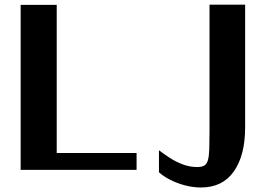

<svg xmlns="http://www.w3.org/2000/svg" viewBox="-20 -738 1152 834"><path d="M69.7 0V-716.9H226.4V-10.4L96.8 -73.5H573.3V0ZM670.5 10.3V-85.3Q690.9 -69.4 717 -52.5Q743.1 -35.6 773.5 -24Q804 -12.4 836.7 -12.4Q856.8 -12.4 867.6 -19Q878.5 -25.6 883.3 -42.9Q888.1 -60.2 889.1 -91.8Q890.1 -123.3 890.1 -173V-717.6H1044.8V-184.1Q1044.8 -63.3 995.8 6.6Q946.7 76.4 853.1 76.4Q817.7 76.4 782.4 66.9Q747.2 57.5 717.8 42.2Q688.4 26.9 670.5 10.3Z"/></svg>

Font: Russolo 10pt ExtraLight
Style: Regular
Weight: 200
Designer: Micah Stupak-Hahn
Version: Version 1.000